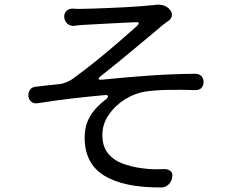

<svg xmlns="http://www.w3.org/2000/svg" viewBox="-20 -782 1040 846"><path d="M263 -706Q262 -724 273.5 -734.5Q285 -745 303 -744Q311 -743 315 -743Q319 -743 341 -743Q354 -743 384 -744Q414 -745 452 -746.5Q490 -748 528.5 -750Q567 -752 599.5 -754.5Q632 -757 649 -759Q655 -759 659 -759.5Q663 -760 667 -761Q684 -763 700.5 -758Q717 -753 728 -740Q739 -727 737.5 -713.5Q736 -700 722 -690Q718 -687 712 -683Q706 -679 700 -674Q663 -643 613.5 -601.5Q564 -560 514 -519Q464 -478 423 -446Q403 -428 430 -431Q539 -442 638 -449Q737 -456 840 -457Q857 -457 867 -447Q877 -437 877 -420Q877 -404 867 -394Q857 -384 840 -385Q776 -387 722 -386Q668 -385 623 -379Q575 -372 531 -344.5Q487 -317 459 -276Q431 -235 431 -188Q431 -138 455 -107.5Q479 -77 518.5 -62Q558 -47 603 -41Q638 -36 664.5 -36Q691 -36 707 -37Q724 -36 733.5 -26Q743 -16 738 1V4Q734 21 721 32.5Q708 44 690 44Q526 45 439.5 -8Q353 -61 353 -176Q353 -219 367.5 -251Q382 -283 404.5 -306.5Q427 -330 449 -346Q466 -365 441 -363Q365 -356 296.5 -348Q228 -340 145 -327Q129 -325 118 -333.5Q107 -342 105 -359Q104 -376 113 -387.5Q122 -399 139 -400Q167 -403 194 -406.5Q221 -410 246 -412Q259 -414 273.5 -420Q288 -426 298 -433Q352 -472 404 -514Q456 -556 502 -596Q548 -636 583 -667Q603 -686 576 -684Q553 -683 520 -681.5Q487 -680 452 -678Q417 -676 387.5 -674.5Q358 -673 342 -672Q327 -671 320.5 -670Q314 -669 307 -668Q289 -667 277 -677.5Q265 -688 263 -706Z"/></svg>

Font: Chiron GoRound TC
Style: Regular
Weight: 400
Designer: Ryoko NISHIZUKA 西塚涼子 (kana, bopomofo & ideographs); Paul D. Hunt (Latin, Greek & Cyrillic); Sandoll Communications 산돌커뮤니
Foundry: Adobe
Version: Version 1.000;hotconv 1.1.1;makeotfexe 2.6.0